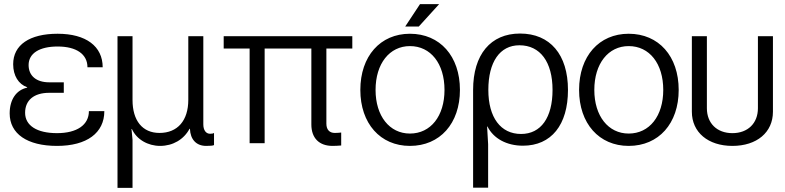

<svg xmlns="http://www.w3.org/2000/svg" viewBox="-20 -696 3813 933"><path d="M102 -148C102 -209 145 -245 219 -245H290V-296H219C156 -296 119 -328 119 -380C119 -437 172 -470 260 -470C351 -470 405 -433 405 -369H479C479 -471 398 -532 260 -532C124 -532 44 -478 44 -384C44 -328 70 -287 112 -272V-270C59 -259 27 -212 27 -145C27 -46 112 13 257 13C402 13 487 -50 487 -156H412C412 -89 354 -49 257 -49C159 -49 102 -86 102 -148Z M551 217H624V-17L619 -69H621C644 -18 699 13 758 13C820 13 873 -18 901 -70H903C905 -18 934 13 982 13C1000 13 1015 12 1020 9V-50C1016 -47 1009 -46 1001 -46C981 -46 968 -63 968 -92V-520H895V-211C895 -110 843 -50 755 -50C672 -50 624 -110 624 -210V-520H551Z M1692 -520H1067V-460H1193V0H1266V-460H1493V-91C1493 -25 1531 13 1596 13C1609 13 1625 12 1638 11V-52C1629 -51 1618 -50 1607 -50C1581 -50 1566 -66 1566 -95V-460H1692Z M1972 -532C1828 -532 1731 -423 1731 -259C1731 -96 1828 13 1972 13C2118 13 2215 -96 2215 -259C2215 -423 2118 -532 1972 -532ZM1805 -259C1805 -387 1873 -472 1972 -472C2073 -472 2140 -387 2140 -259C2140 -132 2073 -47 1972 -47C1873 -47 1805 -132 1805 -259ZM1949 -567H2015L2114 -676H2021Z M2507 -533C2364 -533 2279 -431 2279 -259V216H2352V5L2347 -81H2349C2378 -23 2442 12 2521 12C2659 12 2740 -89 2740 -259C2740 -431 2653 -533 2507 -533ZM2353 -259C2353 -395 2409 -476 2504 -476C2605 -476 2665 -395 2665 -259C2665 -125 2609 -45 2512 -45C2413 -45 2353 -125 2353 -259Z M3035 -532C2891 -532 2794 -423 2794 -259C2794 -96 2891 13 3035 13C3181 13 3278 -96 3278 -259C3278 -423 3181 -532 3035 -532ZM2868 -259C2868 -387 2936 -472 3035 -472C3136 -472 3203 -387 3203 -259C3203 -132 3136 -47 3035 -47C2936 -47 2868 -132 2868 -259Z M3539 13C3658 13 3736 -53 3736 -153V-520H3663V-170C3663 -97 3614 -49 3539 -49C3464 -49 3415 -97 3415 -170V-520H3342V-153C3342 -53 3421 13 3539 13Z"/></svg>

Font: Non Bureau Light
Style: Regular
Weight: 300
Designer: Jona Saucedo
Foundry: Non Foundry
Version: Version 1.000;FEAKit 1.0